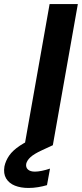

<svg xmlns="http://www.w3.org/2000/svg" viewBox="-99 -720 406 952"><path d="M23 0 147 -700H287L163 0ZM42 212Q4 212 -25 200.5Q-54 189 -68.5 165Q-83 141 -77 105Q-71 77 -53.5 51.5Q-36 26 0 2Q36 -22 96 -46L144 -65L163 0L109 25Q70 43 52.5 59Q35 75 31 92Q28 110 39.5 120.5Q51 131 74 131Q89 131 108.5 127Q128 123 149 116L134 198Q114 204 90 208Q66 212 42 212Z"/></svg>

Font: DM Sans 18pt ExtraBold
Style: Italic
Weight: 800
Italic angle: -10°
Designer: Colophon Foundry, Jonny Pinhorn
Foundry: Colophon Foundry
Version: Version 4.004;gftools[0.9.30]